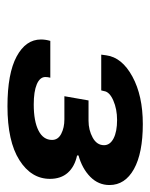

<svg xmlns="http://www.w3.org/2000/svg" viewBox="38 -882 415 532"><g transform="rotate(90 246.0 -615.5)"><path d="M273.9 -428.2Q183.1 -428.2 136 -453.6Q88.9 -479 88.9 -521Q88.9 -533.7 92.8 -546.9H194.8Q192.9 -540 192.9 -533.2Q192.9 -518.1 212.9 -509.5Q232.9 -501 269 -501Q315.4 -501 341.3 -514.2Q367.2 -527.3 367.2 -551.8Q367.2 -568.4 350.3 -577.1Q333.5 -585.9 310.1 -585.9H246.1L257.8 -652.8H314Q339.8 -652.8 360.8 -664.3Q381.8 -675.8 381.8 -695.8Q381.8 -712.4 363 -722.2Q344.2 -731.9 312 -731.9Q281.7 -731.9 257.8 -721.4Q233.9 -710.9 231.9 -695.8L230 -688H130.9L132.8 -702.1Q138.7 -745.6 191.7 -774.4Q244.6 -803.2 323.2 -803.2Q403.8 -803.2 448 -778.6Q492.2 -753.9 492.2 -710.9Q492.2 -680.2 469.5 -657.7Q446.8 -635.3 410.2 -625V-621.1Q441.4 -614.3 458.3 -595.2Q475.1 -576.2 475.1 -545.9Q475.1 -494.1 423.1 -461.2Q371.1 -428.2 273.9 -428.2Z"/></g></svg>

Font: Archivo Expanded ExtraBold
Style: Italic
Weight: 800
Width: 7
Italic angle: -10°
Designer: Hector Gatti
Foundry: Omnibus-Type
Version: Version 2.001